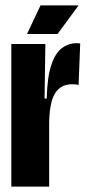

<svg xmlns="http://www.w3.org/2000/svg" viewBox="-20 -691 322 711"><path d="M22 0V-288V-528H148L145 -326H153Q155 -406 170 -450.5Q185 -495 209.5 -513Q234 -531 264 -531Q272 -531 277 -530L271 -376Q266 -378 259.5 -378.5Q253 -379 247 -379Q204 -379 183 -344Q162 -309 162 -227V0ZM193 -565H80L130 -671H271Z"/></svg>

Font: Bricolage Grotesque 48pt Condensed Bricolage Grotesque 48pt Condensed Regular
Style: Bold
Weight: 700
Width: 3
Designer: Mathieu Triay
Foundry: Atelier Triay
Version: Version 1.000; ttfautohint (v1.8.4.7-5d5b);gftools[0.9.32]